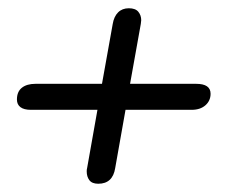

<svg xmlns="http://www.w3.org/2000/svg" viewBox="-20 -485 548 465"><path d="M490 -258Q490 -241 477.5 -230Q465 -219 444 -219H284L259 -78Q253 -40 218 -40Q203 -40 196.5 -48.5Q190 -57 190 -70Q190 -75 191 -78L216 -219H55Q38 -219 29.5 -225.5Q21 -232 21 -244Q21 -263 33 -272.5Q45 -282 66 -282H227L253 -427Q256 -445 266 -455Q276 -465 292 -465Q308 -465 315 -456.5Q322 -448 322 -436L321 -427L295 -282H455Q490 -282 490 -258Z"/></svg>

Font: Kodchasan
Style: Italic
Weight: 400
Italic angle: -10°
Version: Version 1.000; ttfautohint (v1.6)